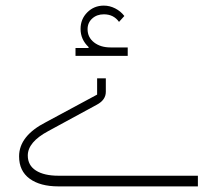

<svg xmlns="http://www.w3.org/2000/svg" viewBox="-20 -664 758 684"><path d="M188 0Q123 0 85.5 -27.5Q48 -55 48 -107Q48 -180 144 -229L326 -327V-385H357V-337Q357 -308 325 -291L152 -197Q79 -158 79 -110Q79 -75 108 -56.5Q137 -38 188 -38H685V0ZM249 -493H295L296 -496Q267 -523 267 -561Q267 -596 291 -620Q315 -644 350 -644Q371 -644 390.5 -634Q410 -624 423 -607L404 -586Q385 -613 350 -613Q325 -613 308.5 -598Q292 -583 292 -560Q292 -531 315 -513Q338 -495 374 -495H435V-465H249Z"/></svg>

Font: IBM Plex Sans Arabic ExtLt
Style: Regular
Weight: 200
Designer: Mike Abbink, Paul van der Laan, Pieter van Rosmalen, Wael Morcos, Khajak Apelian
Foundry: Bold Monday
Version: Version 1.2